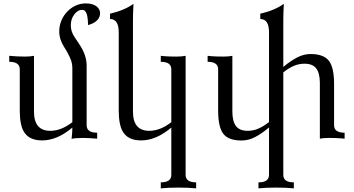

<svg xmlns="http://www.w3.org/2000/svg" viewBox="-20 -791 2018 1095"><path d="M220.2 9.8Q144.5 9.8 115.2 -41.5Q92.8 -80.1 92.8 -161.1V-396Q92.8 -438.5 32.7 -438.5V-472.7Q77.1 -468.3 122.6 -468.3Q151.9 -468.3 173.8 -472.7V-154.8Q173.8 -44.9 266.6 -44.9Q329.6 -44.9 392.6 -94.2V-399.9Q392.6 -425.3 385.3 -446.8Q373 -480.5 345.5 -523.4Q317.9 -566.4 317.9 -612.3Q317.9 -643.6 329.6 -672.4Q341.3 -701.2 361.8 -723.1Q382.3 -745.1 409.9 -758.3Q437.5 -771.5 468.8 -771.5Q508.3 -771.5 529.5 -755.4Q550.8 -739.3 550.8 -715.8Q550.8 -694.8 537.6 -679.2Q519.5 -657.7 481.9 -647.9Q481.9 -688 474.6 -711.4Q467.3 -734.9 447.8 -734.9Q423.3 -734.9 403.6 -708.7Q383.8 -682.6 383.8 -647Q383.8 -611.3 404.3 -581.1Q418.5 -559.1 431.2 -540.5Q474.1 -477.5 474.1 -417.5V-76.7Q474.1 -34.2 534.2 -34.2V0Q485.8 -4.4 453.6 -4.4Q409.7 -4.4 388.2 1Q392.6 -34.2 392.6 -63.5Q306.2 9.8 220.2 9.8Z M1098.6 283.2Q1058.1 278.8 999 278.8Q939.9 278.8 897 283.2V249Q957 249 957 206.5V-63.5Q870.6 9.8 784.7 9.8Q709 9.8 679.7 -41.5Q657.2 -80.1 657.2 -161.1V-606.9Q657.2 -682.6 607.4 -682.6V-712.9Q687.5 -731 741.2 -769Q738.3 -709.5 738.3 -678.2V-154.8Q738.3 -44.9 831.1 -44.9Q894 -44.9 957 -94.2V-396Q957 -438.5 897 -438.5V-472.7L917 -470.7Q940.4 -468.3 986.8 -468.3Q1016.6 -468.3 1038.6 -472.7V206.5Q1038.6 249 1098.6 249Z M1655.8 283.2Q1615.2 278.8 1556.2 278.8Q1497.1 278.8 1454.1 283.2V249Q1514.2 249 1514.2 206.5V-64Q1473.1 -29.3 1435.3 -9.5Q1397.5 10.3 1357.9 10.3Q1282.7 10.3 1253.4 -28.1Q1224.1 -66.4 1224.1 -161.1V-396Q1224.1 -438.5 1164.1 -438.5V-472.7L1184.1 -470.7Q1207.5 -468.3 1253.9 -468.3Q1285.2 -468.3 1305.2 -472.7V-154.8Q1305.2 -99.6 1325.7 -72.3Q1346.2 -44.9 1393.1 -44.9Q1424.3 -44.9 1453.1 -57.4Q1481.9 -69.8 1514.2 -94.7V-606.9Q1514.2 -682.6 1464.4 -682.6V-712.9Q1544.9 -731 1598.6 -769Q1595.7 -709.5 1595.7 -678.2V-409.2Q1636.2 -443.4 1674.1 -463.1Q1711.9 -482.9 1751.5 -482.9Q1826.2 -482.9 1856.4 -443.4Q1885.3 -405.8 1885.3 -311.5V-76.7Q1885.3 -34.2 1945.3 -34.2V0L1925.3 -2Q1900.9 -4.4 1855.5 -4.4Q1824.2 -4.4 1804.2 0V-317.9Q1804.2 -373 1783.7 -400.4Q1763.2 -427.7 1716.3 -427.7Q1685.1 -427.7 1656.2 -415.5Q1627.4 -403.3 1595.7 -378.4V206.5Q1595.7 249 1655.8 249Z"/></svg>

Font: Almanac
Style: Regular
Weight: 400
Designer: Eden's Almanac
Version: Version 3.501;March 28, 2021;FontCreator 13.0.0.2683 64-bit